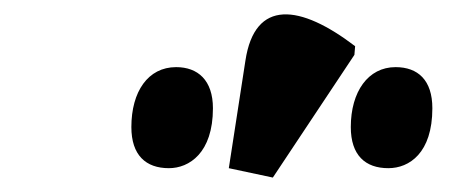

<svg xmlns="http://www.w3.org/2000/svg" viewBox="-20 -846 633 266"><path d="M358 -600 471 -770 472 -782C396 -840 333 -848 320 -762L297 -613ZM518 -613C547 -613 579 -634 579 -696C579 -735 559 -753 528 -753C490 -753 466 -719 466 -670C466 -631 486 -613 518 -613ZM214 -613C242 -613 275 -634 275 -696C275 -735 254 -753 224 -753C185 -753 162 -719 162 -670C162 -631 182 -613 214 -613Z"/></svg>

Font: Noto Serif ExtraCondensed Black
Style: Italic
Weight: 900
Width: 2
Italic angle: -12°
Designer: Monotype Design Team
Foundry: Monotype Imaging Inc.
Version: Version 2.014